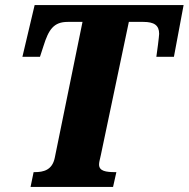

<svg xmlns="http://www.w3.org/2000/svg" viewBox="-20 -737 741 754"><path d="M100 -3H424L437 -61H433C396 -61 369 -65 369 -91C369 -98 371 -107 376 -128L486 -651H543C585 -651 605 -638 605 -604C605 -596 596 -525 594 -514H663L701 -717H116L68 -514H137L151 -557C171 -621 191 -651 246 -651H304L195 -117C185 -69 151 -61 116 -61H112Z"/></svg>

Font: Noto Serif Condensed Black
Style: Italic
Weight: 900
Width: 3
Italic angle: -12°
Designer: Monotype Design Team
Foundry: Monotype Imaging Inc.
Version: Version 2.013